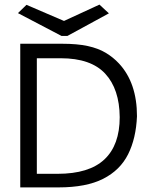

<svg xmlns="http://www.w3.org/2000/svg" viewBox="-20 -813 665 834"><path d="M68 1V-623H249Q316 -623 361.5 -613Q407 -603 439.5 -583.5Q472 -564 497 -537Q575 -453 575 -308Q571 -212 536.5 -143Q502 -74 428.5 -36.5Q355 1 234 1ZM140 -58H230Q367 -58 433.5 -120.5Q500 -183 500 -304Q499 -426 437 -493Q375 -560 244 -560H140ZM412 -793 453 -755 273 -657H247L58 -756L95 -792L258 -722Z"/></svg>

Font: Inconsolata Expanded
Style: Regular
Weight: 400
Width: 7
Monospace: yes
Designer: Raph Levien, Cyreal, Brenton Simpson
Foundry: Raph Levien, Cyreal, Google
Version: Version 3.100; ttfautohint (v1.8.4.7-5d5b)